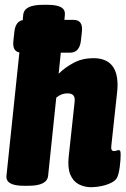

<svg xmlns="http://www.w3.org/2000/svg" viewBox="-20 -774 525 802"><path d="M361 8Q333 8 309.5 -4Q286 -16 274 -44Q262 -72 267 -120L291 -342Q292 -349 292 -352Q292 -355 292 -359Q292 -370 285 -377Q278 -384 261 -384Q236 -384 215 -366L181 -40Q177 2 99 2H79Q3 2 7 -40L61 -555Q31 -560 36 -604L40 -641Q45 -685 75 -690L77 -712Q79 -733 99.5 -743.5Q120 -754 162 -754H176Q218 -754 235.5 -743.5Q253 -733 251 -712L249 -691H287Q328 -691 322 -641L318 -604Q312 -554 273 -554H234L225 -466Q251 -492 287.5 -511.5Q324 -531 370 -531Q471 -531 471 -419Q471 -412 470.5 -403.5Q470 -395 469 -387L445 -165Q442 -143 456 -143Q462 -143 467 -145Q472 -147 476 -147Q480 -147 482 -143.5Q484 -140 484 -127Q484 -105 480 -75.5Q476 -46 469 -32Q463 -20 445.5 -11Q428 -2 405 3Q382 8 361 8Z"/></svg>

Font: Asap Condensed Condensed Black
Style: Italic
Weight: 900
Width: 3
Italic angle: -6°
Designer: Pablo Cosgaya
Foundry: Omnibus-Type
Version: Version 3.001; ttfautohint (v1.8.4.7-5d5b)